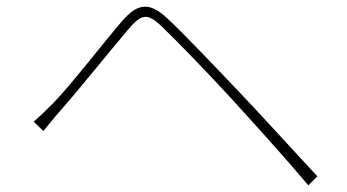

<svg xmlns="http://www.w3.org/2000/svg" viewBox="-20 -627 1040 576"><path d="M81 -262 110 -234C123 -249 143 -275 161 -295C211 -351 308 -472 364 -538C404 -585 421 -590 466 -547C514 -501 611 -400 668 -338C738 -261 830 -160 905 -71L932 -98C855 -181 758 -288 690 -359C633 -419 538 -519 484 -570C425 -626 390 -615 343 -560C286 -493 190 -369 140 -318C118 -296 103 -281 81 -262Z"/></svg>

Font: Harano Aji Gothic KR ExtraLight
Style: Regular
Weight: 250
Foundry: Masamichi Hosoda
Version: HaranoAjiGothicKR-ExtraLight version 20220220;ttx 4.29.1